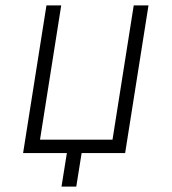

<svg xmlns="http://www.w3.org/2000/svg" viewBox="-20 -570 640 715"><path d="M209 125 229 0H66L153 -550H208L129 -50H399L478 -550H533L446 0H284L264 125Z"/></svg>

Font: JetBrains Mono NL Thin
Style: Italic
Weight: 100
Italic angle: -9°
Monospace: yes
Designer: Philipp Nurullin, Konstantin Bulenkov
Foundry: JetBrains
Version: Version 2.305; ttfautohint (v1.8.4.7-5d5b)